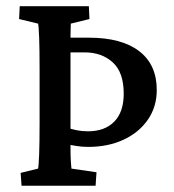

<svg xmlns="http://www.w3.org/2000/svg" viewBox="-20 -593 556 613"><path d="M48.8 0 45.9 -41 101.6 -54.7Q103.5 -62.5 105 -100.1Q106.4 -137.7 106.4 -201.2V-371.1Q106.4 -435.5 105 -473.6Q103.5 -511.7 101.6 -517.6L41 -532.2L43 -573.2H263.7L265.6 -532.2L206.1 -517.6Q206.1 -512.7 205.6 -502.4Q205.1 -492.2 205.1 -478.5V-441.4L183.6 -472.7H263.7Q368.2 -472.7 424.3 -429.7Q480.5 -386.7 480.5 -305.7Q480.5 -252 452.1 -210.9Q423.8 -169.9 374.5 -147Q325.2 -124 261.7 -124Q241.2 -124 223.6 -127Q206.1 -129.9 190.4 -132.8V-186.5Q208 -180.7 225.1 -177.2Q242.2 -173.8 260.7 -173.8Q314.5 -173.8 344.7 -204.6Q375 -235.4 375 -293.9Q375 -362.3 339.8 -394Q304.7 -425.8 250 -425.8H205.1V-118.2Q205.1 -96.7 206.1 -79.6Q207 -62.5 208 -54.7L288.1 -43L285.2 0Z"/></svg>

Font: Crimson Pro ExtraLight Medium
Style: Regular
Weight: 500
Version: Version 1.002